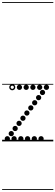

<svg xmlns="http://www.w3.org/2000/svg" viewBox="-25 -1349 528 1832"><path d="M82.5 -49Q72 -49 64.8 -56.2Q57.5 -63.5 57.5 -74Q57.5 -84.5 64.8 -91.8Q72 -99 82.5 -99Q93 -99 100.2 -91.8Q107.5 -84.5 107.5 -74Q107.5 -63.5 100.2 -56.2Q93 -49 82.5 -49ZM119.5 -98Q109 -98 101.8 -105.2Q94.5 -112.5 94.5 -123Q94.5 -133.5 101.8 -140.8Q109 -148 119.5 -148Q130 -148 137.2 -140.8Q144.5 -133.5 144.5 -123Q144.5 -112.5 137.2 -105.2Q130 -98 119.5 -98ZM157 -147Q146.5 -147 139.2 -154.2Q132 -161.5 132 -172Q132 -182.5 139.2 -189.8Q146.5 -197 157 -197Q167.5 -197 174.8 -189.8Q182 -182.5 182 -172Q182 -161.5 174.8 -154.2Q167.5 -147 157 -147ZM194 -196Q183.5 -196 176.2 -203.2Q169 -210.5 169 -221Q169 -231.5 176.2 -238.8Q183.5 -246 194 -246Q204.5 -246 211.8 -238.8Q219 -231.5 219 -221Q219 -210.5 211.8 -203.2Q204.5 -196 194 -196ZM231.5 -245.5Q221 -245.5 213.8 -252.8Q206.5 -260 206.5 -270.5Q206.5 -281 213.8 -288.2Q221 -295.5 231.5 -295.5Q242 -295.5 249.2 -288.2Q256.5 -281 256.5 -270.5Q256.5 -260 249.2 -252.8Q242 -245.5 231.5 -245.5ZM269 -294.5Q258.5 -294.5 251.2 -301.8Q244 -309 244 -319.5Q244 -330 251.2 -337.2Q258.5 -344.5 269 -344.5Q279.5 -344.5 286.8 -337.2Q294 -330 294 -319.5Q294 -309 286.8 -301.8Q279.5 -294.5 269 -294.5ZM306 -343.5Q295.5 -343.5 288.2 -350.8Q281 -358 281 -368.5Q281 -379 288.2 -386.2Q295.5 -393.5 306 -393.5Q316.5 -393.5 323.8 -386.2Q331 -379 331 -368.5Q331 -358 323.8 -350.8Q316.5 -343.5 306 -343.5ZM343.5 -392.5Q333 -392.5 325.8 -399.8Q318.5 -407 318.5 -417.5Q318.5 -428 325.8 -435.2Q333 -442.5 343.5 -442.5Q354 -442.5 361.2 -435.2Q368.5 -428 368.5 -417.5Q368.5 -407 361.2 -399.8Q354 -392.5 343.5 -392.5ZM380.5 -441.5Q370 -441.5 362.8 -448.8Q355.5 -456 355.5 -466.5Q355.5 -477 362.8 -484.2Q370 -491.5 380.5 -491.5Q391 -491.5 398.2 -484.2Q405.5 -477 405.5 -466.5Q405.5 -456 398.2 -448.8Q391 -441.5 380.5 -441.5ZM160.5 -491Q150 -491 142.8 -498.2Q135.5 -505.5 135.5 -516Q135.5 -526.5 142.8 -533.8Q150 -541 160.5 -541Q171 -541 178.2 -533.8Q185.5 -526.5 185.5 -516Q185.5 -505.5 178.2 -498.2Q171 -491 160.5 -491ZM225 -491Q214.5 -491 207.2 -498.2Q200 -505.5 200 -516Q200 -526.5 207.2 -533.8Q214.5 -541 225 -541Q235.5 -541 242.8 -533.8Q250 -526.5 250 -516Q250 -505.5 242.8 -498.2Q235.5 -491 225 -491ZM289 -491Q278.5 -491 271.2 -498.2Q264 -505.5 264 -516Q264 -526.5 271.2 -533.8Q278.5 -541 289 -541Q299.5 -541 306.8 -533.8Q314 -526.5 314 -516Q314 -505.5 306.8 -498.2Q299.5 -491 289 -491ZM353.5 -491Q343 -491 335.8 -498.2Q328.5 -505.5 328.5 -516Q328.5 -526.5 335.8 -533.8Q343 -541 353.5 -541Q364 -541 371.2 -533.8Q378.5 -526.5 378.5 -516Q378.5 -505.5 371.2 -498.2Q364 -491 353.5 -491ZM418 -491Q407.5 -491 400.2 -498.2Q393 -505.5 393 -516Q393 -526.5 400.2 -533.8Q407.5 -541 418 -541Q428.5 -541 435.8 -533.8Q443 -526.5 443 -516Q443 -505.5 435.8 -498.2Q428.5 -491 418 -491ZM45 0Q34.5 0 27.2 -7.2Q20 -14.5 20 -25Q20 -35.5 27.2 -42.8Q34.5 -50 45 -50Q55.5 -50 62.8 -42.8Q70 -35.5 70 -25Q70 -14.5 62.8 -7.2Q55.5 0 45 0ZM109.5 0Q99 0 91.8 -7.2Q84.5 -14.5 84.5 -25Q84.5 -35.5 91.8 -42.8Q99 -50 109.5 -50Q120 -50 127.2 -42.8Q134.5 -35.5 134.5 -25Q134.5 -14.5 127.2 -7.2Q120 0 109.5 0ZM174 0Q163.5 0 156.2 -7.2Q149 -14.5 149 -25Q149 -35.5 156.2 -42.8Q163.5 -50 174 -50Q184.5 -50 191.8 -42.8Q199 -35.5 199 -25Q199 -14.5 191.8 -7.2Q184.5 0 174 0ZM238 0Q227.5 0 220.2 -7.2Q213 -14.5 213 -25Q213 -35.5 220.2 -42.8Q227.5 -50 238 -50Q248.5 -50 255.8 -42.8Q263 -35.5 263 -25Q263 -14.5 255.8 -7.2Q248.5 0 238 0ZM302.5 0Q292 0 284.8 -7.2Q277.5 -14.5 277.5 -25Q277.5 -35.5 284.8 -42.8Q292 -50 302.5 -50Q313 -50 320.2 -42.8Q327.5 -35.5 327.5 -25Q327.5 -14.5 320.2 -7.2Q313 0 302.5 0ZM367 0Q356.5 0 349.2 -7.2Q342 -14.5 342 -25Q342 -35.5 349.2 -42.8Q356.5 -50 367 -50Q377.5 -50 384.8 -42.8Q392 -35.5 392 -25Q392 -14.5 384.8 -7.2Q377.5 0 367 0ZM92 -487.5Q80 -487.5 71.5 -496Q63 -504.5 63 -516.5Q63 -528.5 71.5 -537Q80 -545.5 92 -545.5Q104 -545.5 112.5 -537Q121 -528.5 121 -516.5Q121 -504.5 112.5 -496Q104 -487.5 92 -487.5ZM92 -501Q98.5 -501 103 -505.8Q107.5 -510.5 107.5 -517Q107.5 -523 103 -527.5Q98.5 -532 92 -532Q85.5 -532 81 -527.5Q76.5 -523 76.5 -517Q76.5 -510.5 81 -505.8Q85.5 -501 92 -501ZM-5 455H483.5V463H-5ZM-5 -16H483.5V0H-5ZM-5 -549H483.5V-541H-5ZM-5 -1329H483.5V-1321H-5Z"/></svg>

Font: Edu SA Dotted Guide
Style: Regular
Weight: 400
Designer: Tina and Corey Anderson, Eben Sorkin, Mirko Velimirovic
Foundry: Google for Education
Version: Version 2.000